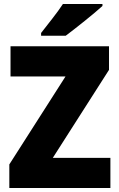

<svg xmlns="http://www.w3.org/2000/svg" viewBox="-20 -947 600 967"><path d="M496 -917V-927H297C268 -882 220 -824 187 -781V-767H311C363 -806 456 -880 496 -917ZM536 0V-152H246L529 -595V-714H33V-562H310L27 -119V0Z"/></svg>

Font: Noto Sans Khmer SemiCondensed Black
Style: Regular
Weight: 900
Width: 4
Designer: Danh Hong and the Monotype Design Team
Foundry: Monotype Imaging Inc.
Version: Version 2.004